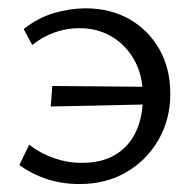

<svg xmlns="http://www.w3.org/2000/svg" viewBox="-20 -443 480 471"><path d="M175.5 8.5Q131.4 8.5 94.3 -3.9Q57.2 -16.3 27.5 -38.1L51.5 -88Q79.1 -66.7 112.2 -55.1Q145.4 -43.5 180.9 -43.5Q229.9 -43.5 263.1 -63.5Q296.4 -83.5 313.5 -120Q330.6 -156.5 330.6 -205.9Q330.6 -257.5 309.9 -295Q289.2 -332.5 254.1 -353.2Q219.1 -373.9 174.7 -373.9Q142.9 -373.9 113.3 -363.2Q83.6 -352.5 59.1 -332.5L38.1 -371.5Q72.3 -399.1 112.3 -410.9Q152.4 -422.6 189.5 -422.6Q251 -422.6 297.8 -395.8Q344.5 -368.9 371.2 -321.8Q397.8 -274.6 397.8 -213Q397.8 -150.2 368.6 -99.7Q339.4 -49.3 289.5 -20.4Q239.5 8.5 175.5 8.5ZM104.5 -181.7 108.3 -232.1 362.9 -229.9 359.1 -187.2Z"/></svg>

Font: Ysabeau
Style: Bold
Weight: 700
Designer: Christian Thalmann (Catharsis Fonts)
Version: Version 2.000;gftools[0.9.27.dev2+g8671c4b]